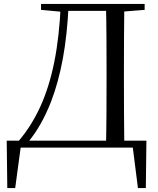

<svg xmlns="http://www.w3.org/2000/svg" viewBox="-20 -748 801 973"><path d="M17 205 14 -35H722L719 205H679L650 -24L679 0H60L88 -25L57 205ZM188 -698V-728H304V-688H296ZM304 -693V-728H564V-693ZM517 0Q519 -84 519.5 -170Q520 -256 520 -354V-385Q520 -474 519.5 -559.5Q519 -645 517 -728H610Q609 -645 608.5 -560Q608 -475 608 -385V-354Q608 -257 608.5 -170.5Q609 -84 610 0ZM564 -687V-728H713V-698L575 -687ZM75 -34Q139 -109 184 -207Q229 -305 255 -433.5Q281 -562 288 -728H328Q321 -573 298.5 -451Q276 -329 238 -231Q214 -170 185 -119Q156 -68 121 -26V-15Z"/></svg>

Font: Noto Serif TC
Style: Regular
Weight: 400
Designer: Ryoko NISHIZUKA  (kana & ideographs); Frank Grießhammer (Latin, Greek & Cyrillic); Wenlong ZHANG  (bopomofo); Sandoll Co
Foundry: Adobe
Version: Version 2.003-H1;hotconv 1.1.1;makeotfexe 2.6.0